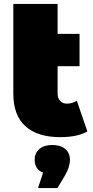

<svg xmlns="http://www.w3.org/2000/svg" viewBox="-20 -690 473 980"><path d="M426 -19 372 -176C357.3 -166 340.3 -161 321 -161C307 -161 295.7 -165.7 287 -175C278.3 -184.3 274 -197.3 274 -214V-352H386V-517H274V-670H48V-212C48 -138 68.7 -82.5 110 -45.5C151.3 -8.5 210.3 10 287 10C345.7 10 392 0.3 426 -19ZM313 70.5C297 56.8 275 50 247 50C219 50 197 56.8 181 70.5C165 84.2 157 102.3 157 125C157 158.3 171.3 180.3 200 191L174 270H273L312 205C328.7 176.3 337 149.7 337 125C337 102.3 329 84.2 313 70.5Z"/></svg>

Font: Montserrat Custom Black
Style: Regular
Weight: 900
Designer: Julieta Ulanovsky
Foundry: Julieta Ulanovsky
Version: Version 7.200